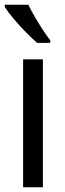

<svg xmlns="http://www.w3.org/2000/svg" viewBox="-26 -786 271 806"><path d="M154 0H71V-537H154ZM93 -766Q104 -743 120 -715.5Q136 -688 153 -662Q170 -636 185 -617V-606H130Q110 -623 82.5 -651Q55 -679 31 -707.5Q7 -736 -6 -757V-766Z"/></svg>

Font: Noto Sans Devanagari Condensed
Style: Regular
Weight: 400
Width: 3
Designer: Jelle Bosma - Monotype Design Team
Foundry: Monotype Imaging Inc.
Version: Version 2.004; ttfautohint (v1.8.4.7-5d5b)